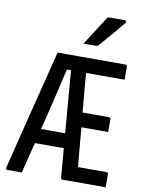

<svg xmlns="http://www.w3.org/2000/svg" viewBox="-101 -1013 801 1081"><g transform="rotate(10 300.0 -472.5)"><path d="M101 0H18Q14 0 11 -3Q8 -6 10 -13L53 -185Q74 -271 95.5 -356.5Q117 -442 139 -528L182 -700H569Q574 -700 577 -697Q580 -694 580 -689V-615H360Q360 -609 361 -603Q362 -587 363 -572Q368 -511 374 -450Q377 -421 379 -392H529Q534 -392 537 -389Q540 -386 540 -381V-309H387Q391 -258 396 -207Q401 -146 407 -85H569Q574 -85 577 -82Q580 -79 580 -74V0H335Q332 0 329.5 -0.5Q327 -1 326 -3Q325 -5 324 -8Q317 -85 311 -163Q310 -170 310 -176H145Q143 -167 140 -158Q121 -79 101 0ZM274 -615H250Q234 -544 217 -473Q198 -394 179 -315Q172 -287 165 -260H303Q300 -290 298 -319Q291 -398 285 -476Q280 -546 274 -615ZM426 -945H523Q529 -945 531.5 -940Q534 -935 529 -930Q511 -909 497.5 -892.5Q484 -876 471.5 -861Q459 -846 443 -828Q427 -810 404 -783Q402 -780 397.5 -777.5Q393 -775 387 -775H317Q337 -806 354 -833Q371 -860 388.5 -887Q406 -914 426 -945Z"/></g></svg>

Font: Code D OnePiece
Style: Regular
Weight: 400
Version: Version 1.085; ttfautohint (v1.8.4.7-5d5b);Nerd Fonts 3.0.2